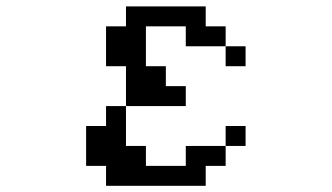

<svg xmlns="http://www.w3.org/2000/svg" viewBox="-20 -567 1040 602"><path d="M312.5 -359.4V-484.4H375V-546.9H625V-484.4H687.5V-421.9H750V-359.4H687.5V-421.9H562.5V-484.4H437.5V-359.4H500V-296.9H562.5V-234.4H375V-359.4ZM250 -46.9V-171.9H312.5V-234.4H375V-109.4H437.5V-46.9H562.5V-109.4H687.5V-171.9H750V-109.4H687.5V-46.9H625V15.6H312.5V-46.9Z"/></svg>

Font: KH Dot Dougenzaka 16
Style: Regular
Weight: 400
Designer: Original version for X68000 by Keitarou Hiraki (http://hp.vector.co.jp/authors/VA000874/) / TrueType conversion by Homem
Version: Version 1.00.20150527